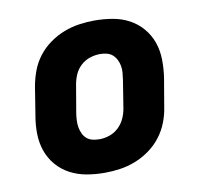

<svg xmlns="http://www.w3.org/2000/svg" viewBox="-65 -599 730 678"><g transform="rotate(-10 300.0 -260.0)"><path d="M258 8Q225 8 193.5 2.5Q162 -3 134.5 -17.5Q107 -32 87 -55.5Q67 -79 57 -108Q47 -137 46.5 -169.5Q46 -202 52 -235L68 -335Q73 -363 83 -390Q93 -417 111 -440.5Q129 -464 153.5 -481.5Q178 -499 205 -509.5Q232 -520 260 -524Q288 -528 316 -528Q348 -528 380 -522.5Q412 -517 439 -502.5Q466 -488 486 -464.5Q506 -441 516 -412Q526 -383 526.5 -350.5Q527 -318 522 -285L505 -185Q501 -157 490.5 -130Q480 -103 462 -79.5Q444 -56 419.5 -38.5Q395 -21 368 -10.5Q341 0 313 4Q285 8 258 8ZM260 -112Q278 -112 296 -118Q314 -124 328.5 -137.5Q343 -151 351 -168.5Q359 -186 362 -204L378 -304Q380 -317 381 -329.5Q382 -342 380 -353.5Q378 -365 372.5 -376Q367 -387 358.5 -394.5Q350 -402 338 -405Q326 -408 314 -408Q296 -408 277.5 -402Q259 -396 244.5 -382.5Q230 -369 222.5 -351.5Q215 -334 212 -316L195 -216Q193 -203 192.5 -190.5Q192 -178 194 -166.5Q196 -155 201 -144Q206 -133 214.5 -125.5Q223 -118 235 -115Q247 -112 260 -112Z"/></g></svg>

Font: Iosevka SS04 Hv Ex Obl
Style: Regular
Weight: 900
Width: 7
Italic angle: -9°
Monospace: yes
Designer: Belleve Invis
Foundry: Belleve Invis
Version: Version 19.0.0; ttfautohint (v1.8.4)